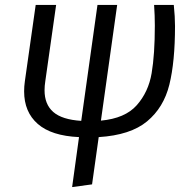

<svg xmlns="http://www.w3.org/2000/svg" viewBox="-20 -546 792 780"><path d="M381 11 354 203 273 214 301 11Q189 6 133.5 -42.5Q78 -91 78 -175Q78 -195 81 -216L125 -526H208L164 -216Q161 -197 161 -179Q161 -122 196.5 -91Q232 -60 310 -55L376 -526H456L390 -56Q488 -65 535.5 -118.5Q583 -172 596 -248.5Q609 -325 609 -442Q609 -483 606 -526H686Q691 -478 691 -440Q691 -295 668 -202Q645 -109 577.5 -53Q510 3 381 11Z"/></svg>

Font: FiraGO Book
Style: Italic
Weight: 350
Italic angle: -8°
Designer: bBox Type GmbH
Foundry: bBox Type GmbH
Version: Version 1.001